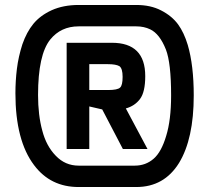

<svg xmlns="http://www.w3.org/2000/svg" viewBox="-20 -752 840 772"><path d="M42 -377Q42 -427 48 -475.5Q54 -524 70 -574Q87 -623 114 -656Q142 -690 188 -711Q235 -732 296 -732H528Q586 -732 628 -710Q671 -688 696 -654Q720 -621 735 -571Q759 -489 759 -368Q759 -194 700 -97Q640 0 528 0H296Q183 0 117 -88Q42 -187 42 -377ZM133 -370Q133 -289 150 -227Q166 -165 204 -126Q242 -86 296 -86H522Q566 -86 598 -114Q629 -141 648 -205Q668 -269 668 -368Q668 -499 647 -553Q622 -616 584 -634Q559 -646 528 -646H296Q225 -646 182 -593Q133 -532 133 -370ZM430 -580Q564 -580 564 -446Q564 -382 543 -354Q522 -326 486 -316L573 -153H474L391 -312L339 -324V-153H248V-580ZM339 -390H414Q453 -390 463 -400Q473 -409 473 -443Q473 -477 460 -486Q446 -494 414 -494H339Z"/></svg>

Font: Mina
Style: Bold
Weight: 700
Version: Version 1.000